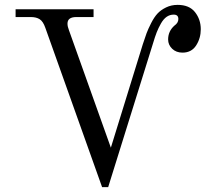

<svg xmlns="http://www.w3.org/2000/svg" viewBox="-20 -750 844 788"><path d="M399 18 166 -636Q157 -662 143 -671Q129 -680 107 -680H44V-712H364V-680H293Q257 -680 257 -653Q257 -641 263 -626L435 -144L566 -568Q575 -596 581.5 -613.5Q588 -631 600.5 -655.5Q613 -680 626.5 -694.5Q640 -709 661.5 -719.5Q683 -730 709 -730Q757 -730 780.5 -700Q804 -670 804 -630Q804 -593 785 -563.5Q766 -534 729 -534Q703 -534 686.5 -550Q670 -566 670 -588Q670 -622 696 -645Q712 -656 712 -672Q712 -690 693 -690Q677 -690 664 -681Q651 -672 640.5 -653.5Q630 -635 623 -617Q616 -599 608 -572L424 18Z"/></svg>

Font: Old Standard TT
Style: Regular
Weight: 400
Designer: Alexey Kryukov <alexios@thessalonica.org.ru>
Version: Version 2.2